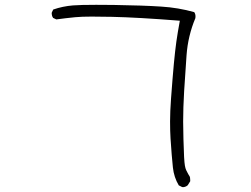

<svg xmlns="http://www.w3.org/2000/svg" viewBox="-20 -728 1040 796"><path d="M734.9 47.4Q735.8 47.9 739.3 47.9Q742.7 47.9 748 46.1Q753.4 44.4 758.3 40L768.6 23.4Q768.6 20.5 768.6 18.1Q768.6 6.8 765.6 2.2Q762.7 -2.4 760.3 -6.3Q755.9 -14.2 752.2 -22Q748.5 -29.8 746.6 -41Q744.6 -52.2 743.2 -77.1Q741.7 -102.1 740.5 -151.9Q739.3 -201.7 739.3 -224.1Q739.3 -280.3 743.4 -350.1Q747.6 -419.9 753.4 -499Q759.3 -579.6 790 -652.8Q790.5 -656.7 790.5 -660.2Q790.5 -670.4 785.2 -677.7Q719.2 -696.3 648.4 -700.7Q574.7 -705.6 452.1 -707.5Q411.1 -708 378.4 -708Q314 -708 282.7 -705.6Q239.7 -702.1 200.7 -688.5L194.8 -676.3Q194.3 -674.8 194.3 -671.6Q194.3 -668.5 195.6 -663.6Q196.8 -658.7 200.2 -653.8L213.4 -647.5Q252.4 -652.8 292 -656.7Q318.4 -659.2 360.1 -659.2Q401.9 -659.2 443.8 -658.2Q552.2 -655.8 725.6 -642.1Q716.3 -591.8 711.2 -555.7Q706.1 -519.5 700.9 -464.8Q695.8 -410.2 689 -318.4Q685.1 -265.1 685.1 -224.9Q685.1 -184.6 687 -153.8Q691.9 -79.1 696.8 -33.7Q701.2 7.3 721.2 40.5Z"/></svg>

Font: NaikaiFont
Style: ExtraLight
Weight: 200
Version: Version 1.89